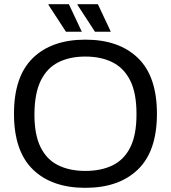

<svg xmlns="http://www.w3.org/2000/svg" viewBox="-20 -888 818 920"><path d="M389 12Q228 12 137.5 -76Q47 -164 47 -343Q47 -522 137.5 -610Q228 -698 389 -698Q550 -698 641 -610Q732 -522 732 -343Q732 -164 641 -76Q550 12 389 12ZM389 -69Q465 -69 520 -96Q575 -123 604.5 -182.5Q634 -242 634 -339V-343Q634 -442 604 -502Q574 -562 519 -589.5Q464 -617 389 -617Q314 -617 259.5 -589.5Q205 -562 175.5 -502Q146 -442 145 -343V-339Q145 -242 174.5 -182.5Q204 -123 259 -96Q314 -69 389 -69ZM435 -736 351 -865 352 -868H449L511 -736ZM296 -736 212 -865 213 -868H310L372 -736Z"/></svg>

Font: Archivo VF Beta
Style: Regular
Weight: 400
Designer: Hector Gatti
Foundry: Omnibus-Type
Version: Version 1.002